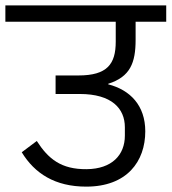

<svg xmlns="http://www.w3.org/2000/svg" viewBox="-40 -718 639 715"><path d="M281 -23C433 -23 501 -117 501 -229C501 -325 445 -383 363 -404V-406C445 -432 465 -484 465 -570V-637H579V-698H-20V-637H391V-563C391 -479 359 -437 252 -437H167V-368H257C376 -368 425 -314 425 -244V-213C425 -141 377 -89 283 -88C188 -87 140 -126 97 -193L41 -151C89 -72 165 -23 281 -23Z"/></svg>

Font: IBM Plex Devanagari
Style: Regular
Weight: 400
Designer: Mike Abbink, Paul van der Laan, Pieter van Rosmalen, Erin McLaughlin
Foundry: Bold Monday
Version: Version 1.0